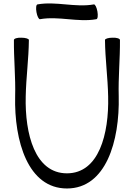

<svg xmlns="http://www.w3.org/2000/svg" viewBox="-20 -1027 749 1090"><path d="M207 -918C313 -937 422 -899 527 -918C535 -919 537 -939 533 -962C529 -985 520 -1003 513 -1002C407 -983 298 -1021 193 -1002C185 -1001 183 -981 187 -958C191 -935 200 -917 207 -918ZM59 -800C58 -694 69 -587 66 -481C60 -225 139 43 360 43C581 43 660 -225 654 -481C651 -587 662 -694 661 -800C661 -808 642 -814 619 -813C595 -813 576 -807 576 -800C577 -693 592 -586 594 -479C599 -267 542 -43 360 -43C178 -43 121 -267 126 -479C128 -586 143 -693 144 -800C144 -807 125 -813 101 -813C78 -814 59 -808 59 -800Z"/></svg>

Font: Nupuram Expanded Light
Style: Regular
Weight: 300
Width: 7
Designer: Santhosh Thottingal (santhosh.thottingal@gmail.com)
Foundry: SMC
Version: Version 1.000